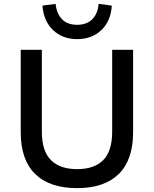

<svg xmlns="http://www.w3.org/2000/svg" viewBox="-20 -962 794 991"><path d="M378 9Q236 9 161.5 -64Q87 -137 87 -279V-705H196V-282Q196 -183 242.5 -136Q289 -89 378 -89Q467 -89 513 -136Q559 -183 559 -282V-705H667V-279Q667 -137 593 -64Q519 9 378 9ZM378 -760Q303 -760 254 -806.5Q205 -853 199 -933L267 -942Q272 -892 300 -863Q328 -834 378 -834Q428 -834 456.5 -863Q485 -892 489 -942L557 -933Q552 -853 503 -806.5Q454 -760 378 -760Z"/></svg>

Font: Nunito Sans 9pt SemiBold
Style: Regular
Weight: 600
Version: Version 3.101;gftools[0.9.27]